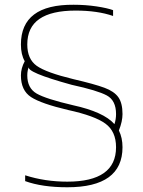

<svg xmlns="http://www.w3.org/2000/svg" viewBox="-20 -785 609 815"><path d="M500 -160.1Q500 -200.1 484.7 -231.1Q500 -269.8 500 -300.8Q500 -347.1 482.5 -372.1Q464.9 -397 423.3 -412.5Q381.7 -428.1 290.9 -449.2Q175.8 -477.1 135.8 -505.6Q95.8 -534.2 95.8 -596.2Q95.8 -669.1 147.3 -704.6Q198.7 -740.1 300.8 -740.1Q393.9 -740.1 460 -717.2V-741.9Q435.7 -750.9 389.2 -757.9Q342.6 -764.8 292.7 -764.8Q68.8 -766.6 68.8 -596.2Q68.8 -553.1 85 -525.2Q68.8 -495.1 68.8 -464.9Q68.8 -401.1 111.7 -373Q154.7 -344.9 269.8 -317.9Q382.6 -293.2 427.6 -260.1Q472.6 -227.1 472.6 -160.1Q472.6 -13.9 265.7 -13.9Q170.9 -13.9 86.8 -40.9V-16.2Q158.7 9.9 265.7 9.9Q500 9.9 500 -160.1ZM290.9 -338.1Q174.9 -365.1 135.3 -388Q95.8 -411 95.8 -464.9Q95.8 -487 103 -501.8Q88.1 -478.9 284.6 -424.9Q393.9 -401.1 433.2 -379.9Q472.6 -358.8 472.6 -300.8Q472.6 -278.8 465.8 -258.1Q442.9 -284.2 398.8 -304.2Q354.8 -324.2 290.9 -338.1Z"/></svg>

Font: Arad-VF Thin Dots1
Style: Regular
Weight: 100
Designer: Mohammad Darvishi
Version: Version 1.000;August 30, 2024;FontCreator 15.0.0.2992 64-bit